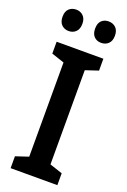

<svg xmlns="http://www.w3.org/2000/svg" viewBox="-171 -965 673 1019"><g transform="rotate(20 165.0 -455.0)"><path d="M297 0H33V-67L105 -91V-623L33 -647V-714H297V-647L225 -623V-91L297 -67ZM17 -850Q17 -880 33 -895Q49 -910 73 -910Q97 -910 113 -894.5Q129 -879 129 -850Q129 -820 113 -804.5Q97 -789 73 -789Q49 -789 33 -804.5Q17 -820 17 -850ZM201 -850Q201 -880 216.5 -895Q232 -910 256 -910Q281 -910 297 -894.5Q313 -879 313 -850Q313 -820 297 -804.5Q281 -789 256 -789Q232 -789 216.5 -804.5Q201 -820 201 -850Z"/></g></svg>

Font: Noto Sans Khmer Condensed SemiBold
Style: Regular
Weight: 600
Width: 3
Designer: Danh Hong and the Monotype Design Team
Foundry: Monotype Imaging Inc.
Version: Version 2.004